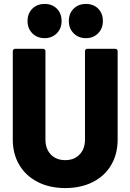

<svg xmlns="http://www.w3.org/2000/svg" viewBox="-20 -948 663 976"><path d="M312 8Q233 8 172.5 -22.5Q112 -53 78.5 -109Q45 -165 45 -238V-688Q45 -693 48.5 -696.5Q52 -700 57 -700H199Q204 -700 207.5 -696.5Q211 -693 211 -688V-238Q211 -191 238.5 -162.5Q266 -134 312 -134Q357 -134 384.5 -162.5Q412 -191 412 -238V-688Q412 -693 415.5 -696.5Q419 -700 424 -700H566Q571 -700 574.5 -696.5Q578 -693 578 -688V-238Q578 -165 545 -109Q512 -53 451.5 -22.5Q391 8 312 8ZM417 -754Q379 -754 354.5 -778.5Q330 -803 330 -841Q330 -880 354.5 -904Q379 -928 417 -928Q455 -928 479 -904Q503 -880 503 -841Q503 -803 478.5 -778.5Q454 -754 417 -754ZM207 -754Q169 -754 144.5 -778.5Q120 -803 120 -841Q120 -880 144.5 -904Q169 -928 207 -928Q245 -928 269 -904Q293 -880 293 -841Q293 -803 268.5 -778.5Q244 -754 207 -754Z"/></svg>

Font: LinhAnh ExtBd
Style: Regular
Weight: 800
Designer: Jeremy Tribby
Foundry: Tribby Type
Version: Version 1.408